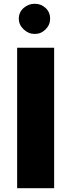

<svg xmlns="http://www.w3.org/2000/svg" viewBox="-20 -986 373 1006"><path d="M263.7 -735.8H69.8V0H263.7ZM78.6 -888.7C78.6 -866.7 86.9 -848.1 104 -832C121.1 -815.9 140.1 -808.1 162.1 -808.1C184.1 -808.1 202.6 -815.9 218.8 -832C234.9 -848.1 242.7 -866.7 242.7 -888.7C242.7 -910.6 234.9 -929.2 218.8 -944.3C202.6 -959 184.1 -966.3 162.1 -966.3C140.1 -966.3 121.1 -959 104 -944.3C86.9 -929.2 78.6 -910.6 78.6 -888.7Z"/></svg>

Font: Estedad Black
Style: Regular
Weight: 900
Designer: Amin Abedi
Version: Version 7.3